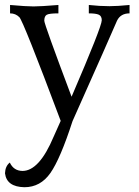

<svg xmlns="http://www.w3.org/2000/svg" viewBox="-39 -493 565 783"><path d="M60.5 270.5Q-11.7 269 -18.6 213.9Q-17.6 184.6 1 169.9Q16.6 203.6 52.7 204.1Q121.1 204.1 179.7 64.5L208.5 0Q55.7 -407.2 40 -422.9Q24.4 -438.5 2 -438.5V-472.7Q68.4 -466.8 97.7 -466.8Q126 -466.8 199.2 -472.7V-438.5Q161.1 -438.5 151.4 -432.6Q141.6 -426.8 141.6 -408.2Q141.6 -394.5 252.9 -98.6Q376 -384.8 376 -410.2Q376 -427.7 363.8 -433.1Q351.6 -438.5 323.2 -438.5V-472.7Q367.2 -467.8 407.2 -467.8Q439.5 -467.8 489.3 -472.7V-438.5Q453.1 -438.5 438.5 -409.2Q410.2 -342.8 256.8 1Q207 154.8 166.5 212.6Q126 270.5 60.5 270.5Z"/></svg>

Font: Almanac
Style: Regular
Weight: 400
Designer: Eden's Almanac
Version: Version 3.501;March 28, 2021;FontCreator 13.0.0.2683 64-bit